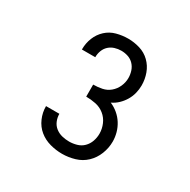

<svg xmlns="http://www.w3.org/2000/svg" viewBox="-125 -960 751 760"><g transform="rotate(30 250.0 -580.0)"><path d="M252 -317Q224 -317 196.5 -324.5Q169 -332 147.5 -349.5Q126 -367 114.5 -393.5Q103 -420 103 -448V-449H164Q164 -432 170.5 -416.5Q177 -401 190 -391Q203 -381 219 -377Q235 -373 252 -373Q269 -373 286.5 -378Q304 -383 316.5 -395.5Q329 -408 335 -425Q341 -442 341 -460Q341 -482 332 -503Q323 -524 305.5 -538Q288 -552 266 -556.5Q244 -561 222 -561V-616Q242 -616 262 -620Q282 -624 297.5 -637Q313 -650 321.5 -669Q330 -688 330 -708Q330 -724 325 -739.5Q320 -755 309 -766.5Q298 -778 283 -783Q268 -788 252 -788Q237 -788 222.5 -783.5Q208 -779 197 -769Q186 -759 180.5 -744.5Q175 -730 175 -715V-714H114V-716Q114 -743 124 -768Q134 -793 153.5 -811Q173 -829 199 -836Q225 -843 252 -843Q279 -843 305.5 -835Q332 -827 351.5 -808Q371 -789 380.5 -763Q390 -737 390 -709Q390 -691 385.5 -673Q381 -655 371.5 -639Q362 -623 348.5 -610Q335 -597 318 -589Q337 -581 353 -567.5Q369 -554 380 -536.5Q391 -519 396.5 -499Q402 -479 402 -459Q402 -430 391 -402Q380 -374 359 -354Q338 -334 309.5 -325.5Q281 -317 252 -317Z"/></g></svg>

Font: Iosevka Custom Light
Style: Regular
Weight: 300
Monospace: yes
Designer: Belleve Invis
Foundry: Belleve Invis
Version: Version 27.3.5